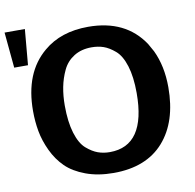

<svg xmlns="http://www.w3.org/2000/svg" viewBox="-111 -862 977 960"><g transform="rotate(-10 377.0 -382.0)"><path d="M390 11Q311 11 249 -12Q187 -35 149.5 -72Q112 -109 88 -160Q64 -211 55 -260.5Q46 -310 46 -364Q46 -558 163 -656Q251 -731 390 -731Q580 -731 671 -594L694 -553Q733 -471 733 -364Q733 -189 644.5 -89Q556 11 390 11ZM389 -95Q572 -95 572 -363Q572 -445 554.5 -501Q537 -557 507 -582.5Q477 -608 449.5 -617.5Q422 -627 389 -627Q337 -627 299.5 -603.5Q262 -580 243 -540Q224 -500 215.5 -456.5Q207 -413 207 -363Q207 -280 224.5 -223Q242 -166 271.5 -140.5Q301 -115 329 -105Q357 -95 389 -95ZM77 -775 61 -594H-9L-26 -775Z"/></g></svg>

Font: cwTeXHei
Style: Medium
Weight: 500
Version: Version 1.17